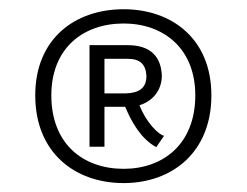

<svg xmlns="http://www.w3.org/2000/svg" viewBox="-20 -819 540 420"><path d="M250.5 -418.5C355.5 -418.5 442.4 -484.9 442.4 -610.4C442.4 -734.4 355.5 -798.8 250.5 -798.8C144 -798.8 57.1 -734.4 57.1 -610.4C57.1 -484.9 144 -418.5 250.5 -418.5ZM250.5 -449.7C162.1 -449.7 92.3 -503.9 92.3 -610.4C92.3 -713.9 162.1 -767.6 250.5 -767.6C336.9 -767.6 407.2 -713.9 407.2 -610.4C407.2 -503.9 336.9 -449.7 250.5 -449.7ZM208.5 -498V-585.4H253.9C267.6 -552.2 288.6 -515.1 321.8 -497.1L338.9 -522C327.1 -523.9 298.8 -552.2 285.2 -588.9C312 -596.7 334 -620.1 334 -653.3C332.5 -695.3 309.1 -720.2 259.3 -720.2H175.8V-498ZM208.5 -690.4H259.3C287.6 -690.4 298.8 -677.2 300.3 -653.3C300.3 -625 283.2 -615.7 254.9 -614.7H208.5Z"/></svg>

Font: Duru Sans
Style: Regular
Weight: 400
Designer: Onur Yazıcıgil
Foundry: Onur Yazıcıgil
Version: Version 1.002